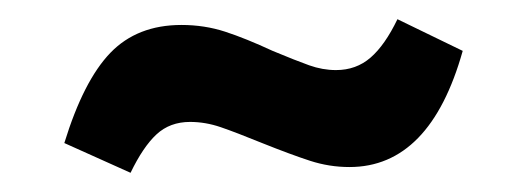

<svg xmlns="http://www.w3.org/2000/svg" viewBox="-20 -405 550 200"><path d="M330 -332Q316 -332 302 -337Q288 -342 264 -352Q236 -365 214.5 -372Q193 -379 169 -379Q123 -379 95 -350Q67 -321 47 -256L116 -225Q129 -252 143 -265Q157 -278 178 -278Q194 -278 210 -272.5Q226 -267 253 -256Q283 -244 303 -237.5Q323 -231 344 -231Q428 -231 462 -352L394 -385Q381 -358 366 -345Q351 -332 330 -332Z"/></svg>

Font: Geom SemiBold
Style: Bold
Weight: 600
Version: Version 1.102